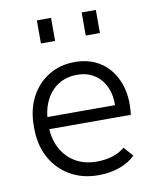

<svg xmlns="http://www.w3.org/2000/svg" viewBox="-80 -755 671 827"><g transform="rotate(-10 255.0 -341.5)"><path d="M284 10Q214 10 160 -21.5Q106 -53 76 -108.5Q46 -164 46 -237V-247Q46 -317 73.5 -371Q101 -425 151.5 -456.5Q202 -488 267 -488Q334 -488 382 -455Q430 -422 453 -362Q476 -302 466 -222H92V-275H432L404 -247Q411 -304 395 -345.5Q379 -387 346 -409.5Q313 -432 268 -432Q219 -432 183.5 -408.5Q148 -385 128.5 -343.5Q109 -302 109 -247V-237Q109 -182 131 -139.5Q153 -97 193 -73Q233 -49 287 -49Q325 -49 356.5 -59Q388 -69 410 -88L446 -47Q419 -20 377 -5Q335 10 284 10ZM334 -592V-693H396V-592ZM138 -592V-693H200V-592Z"/></g></svg>

Font: SUSE Thin Light
Style: Regular
Weight: 300
Version: Version 1.000